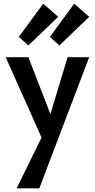

<svg xmlns="http://www.w3.org/2000/svg" viewBox="-20 -731 514 1040"><path d="M134 -485 82 -531 214 -711 295 -640ZM250 -531 382 -711 463 -640 302 -485ZM346 -421H463L193 289H70L205 14L11 -421H134L253 -113Z"/></svg>

Font: Ysabeau Infant
Style: Bold
Weight: 700
Designer: Christian Thalmann (Catharsis Fonts)
Version: Version 0.003